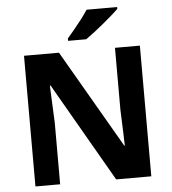

<svg xmlns="http://www.w3.org/2000/svg" viewBox="-61 -989 935 1045"><g transform="rotate(-5 406.5 -467.0)"><path d="M723 0H531L220 -540H216Q218 -489 220.5 -438Q223 -387 225 -336V0H90V-714H281L591 -179H594Q593 -212 592 -245Q591 -278 589.5 -310.5Q588 -343 587 -376V-714H723ZM618 -924Q604 -910 581 -890Q558 -870 531.5 -848Q505 -826 479.5 -806.5Q454 -787 435 -774H336V-787Q352 -806 373.5 -831.5Q395 -857 416 -884.5Q437 -912 451 -934H618Z"/></g></svg>

Font: Noto Sans Adlam Unjoined
Style: Bold
Weight: 700
Version: Version 3.001